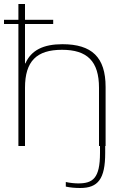

<svg xmlns="http://www.w3.org/2000/svg" viewBox="-33 -730 595 960"><path d="M59 -710V-631H-13V-610H59V0H92V-291C92 -424 150 -481 277 -481C403 -481 462 -424 462 -291V0H467V35C467 162 431 187 358 187C343 187 317 185 296 180V203C319 208 343 210 368 210C457 210 493 165 493 35V0H495V-295C495 -444 426 -509 279 -509C184 -509 123 -479 94 -413H92V-610H233V-631H92V-710Z"/></svg>

Font: LT Wave Alt Thin
Style: Regular
Weight: 100
Designer: Daniel Lyons
Version: Version 2.5 (Glyphs App)